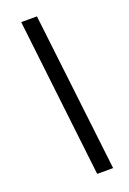

<svg xmlns="http://www.w3.org/2000/svg" viewBox="-143 -776 564 837"><g transform="rotate(-20 139.0 -357.5)"><path d="M230 10H156L71 -725H144Z"/></g></svg>

Font: Libra Sans
Style: Italic
Weight: 400
Italic angle: -12°
Foundry: Context Ltd
Version: Version 1.002